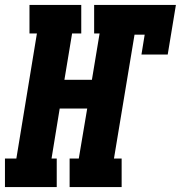

<svg xmlns="http://www.w3.org/2000/svg" viewBox="-56 -755 730 775"><path d="M-36 0V-115H10L93 -620H63V-735H272V-620H235L204 -433H315L346 -620H324V-735H654L621 -535H515L528 -615H487L404 -115H435V0H225V-115H262L296 -317H185L152 -115H173V0Z"/></svg>

Font: Iosevka Curly Slab HvEx
Style: Italic
Weight: 900
Width: 7
Italic angle: -9°
Monospace: yes
Designer: Belleve Invis
Foundry: Belleve Invis
Version: Version 11.1.0; ttfautohint (v1.8.3)